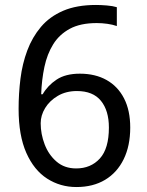

<svg xmlns="http://www.w3.org/2000/svg" viewBox="-20 -744 591 774"><path d="M288 10Q223 10 170 -24Q117 -58 86 -128Q55 -198 55 -305Q55 -367 62.5 -427Q70 -487 90 -540.5Q110 -594 145 -635.5Q180 -677 234.5 -700.5Q289 -724 367 -724Q386 -724 410.5 -722Q435 -720 451 -715V-639Q434 -645 412.5 -648Q391 -651 370 -651Q304 -651 261.5 -628Q219 -605 194.5 -565.5Q170 -526 159 -474Q148 -422 146 -364H152Q172 -399 208 -423Q244 -447 302 -447Q364 -447 409.5 -421.5Q455 -396 480 -347.5Q505 -299 505 -230Q505 -156 478.5 -102Q452 -48 403.5 -19Q355 10 288 10ZM287 -65Q346 -65 382.5 -105Q419 -145 419 -230Q419 -298 387 -337.5Q355 -377 290 -377Q246 -377 213 -357.5Q180 -338 162 -308.5Q144 -279 144 -247Q144 -204 160 -162Q176 -120 208 -92.5Q240 -65 287 -65Z"/></svg>

Font: lkannada85
Style: Book
Weight: 400
Designer: Jelle Bosma - Monotype Design Team
Foundry: Monotype Imaging Inc.
Version: Version 2.003